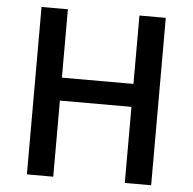

<svg xmlns="http://www.w3.org/2000/svg" viewBox="-52 -790 846 842"><g transform="rotate(5 370.5 -368.5)"><path d="M97 0V-737H213V-436H528V-737H644V0H528V-335H213V0Z"/></g></svg>

Font: Noto Sans SC Medium
Style: Regular
Weight: 500
Designer: Ryoko NISHIZUKA  (kana, bopomofo & ideographs); Paul D. Hunt (Latin, Greek & Cyrillic); Sandoll Communications , Soo-you
Foundry: Adobe
Version: Version 2.004-H2;hotconv 1.0.118;makeotfexe 2.5.65603